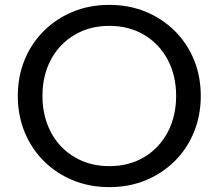

<svg xmlns="http://www.w3.org/2000/svg" viewBox="-20 -751 896 787"><path d="M428 16Q347 16 279 -12Q211 -40 160 -90.5Q109 -141 81 -209.5Q53 -278 53 -358Q53 -438 81 -506Q109 -574 160 -624.5Q211 -675 279 -703Q347 -731 428 -731Q509 -731 577 -703Q645 -675 696 -624.5Q747 -574 775 -506Q803 -438 803 -358Q803 -278 775 -209.5Q747 -141 696 -90.5Q645 -40 577 -12Q509 16 428 16ZM428 -70Q509 -70 571 -107Q633 -144 667.5 -209.5Q702 -275 702 -358Q702 -441 667.5 -506Q633 -571 571 -608Q509 -645 428 -645Q348 -645 285.5 -608Q223 -571 188.5 -506Q154 -441 154 -358Q154 -275 188.5 -209.5Q223 -144 285.5 -107Q348 -70 428 -70Z"/></svg>

Font: Wix Madefor Display Medium
Style: Regular
Weight: 500
Designer: Dalton Maag Ltd
Foundry: Dalton Maag Ltd
Version: Version 3.100